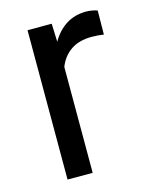

<svg xmlns="http://www.w3.org/2000/svg" viewBox="-88 -597 515 656"><g transform="rotate(-15 169.0 -269.0)"><path d="M280.3 -538.1Q290 -538.1 301.5 -535.9Q313 -533.7 318.8 -531.2L317.9 -446.3Q298.8 -449.7 275.4 -449.7Q230.5 -449.7 201.4 -429.7Q172.4 -409.7 158.7 -374.5V0H69.8V-528.3H155.3L157.7 -463.9Q177.2 -498.5 207.8 -518.3Q238.3 -538.1 280.3 -538.1Z"/></g></svg>

Font: Robert Sans Medium
Style: Regular
Weight: 500
Designer: Christian Robertson (extended by Adam Twardoch)
Foundry: Google
Version: Version 12.135;April 2, 2019;FontCreator 11.5.0.2425 64-bit;